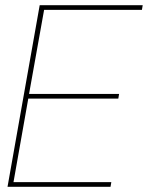

<svg xmlns="http://www.w3.org/2000/svg" viewBox="-20 -720 570 740"><path d="M9 0 133 -700H530L527 -682H150L92 -358H439L436 -340H89L32 -18H409L406 0Z"/></svg>

Font: DM Sans 36pt Thin
Style: Italic
Weight: 250
Italic angle: -10°
Designer: Colophon Foundry, Jonny Pinhorn
Foundry: Colophon Foundry
Version: Version 4.004;gftools[0.9.30]